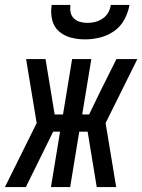

<svg xmlns="http://www.w3.org/2000/svg" viewBox="-52 -760 578 780"><path d="M420 0H341L304 -225H270L233 0H155L192 -225H164L53 0H-32L97 -260L54 -520H133L170 -295H204L241 -520H319L282 -295H310L356 -390L421 -520H506L377 -260ZM293 -600Q263 -600 235 -607.5Q207 -615 186.5 -633.5Q166 -652 159.5 -681Q153 -710 158 -740H234Q232 -724 235 -709.5Q238 -695 248.5 -685Q259 -675 273.5 -671Q288 -667 304 -667Q320 -667 335.5 -671Q351 -675 365.5 -685Q380 -695 388 -709.5Q396 -724 398 -740H474Q469 -710 453.5 -681Q438 -652 411.5 -633.5Q385 -615 354 -607.5Q323 -600 293 -600Z"/></svg>

Font: Iosevka Algr
Style: Italic
Weight: 400
Italic angle: -9°
Monospace: yes
Designer: Belleve Invis
Foundry: Belleve Invis
Version: Version 26.0.2; ttfautohint (v1.8.3)